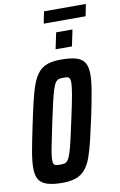

<svg xmlns="http://www.w3.org/2000/svg" viewBox="-106 -1045 693 1111"><g transform="rotate(-10 240.5 -490.0)"><path d="M168 8Q113 8 79 -3Q45 -14 30.5 -38.5Q16 -63 16 -105Q16 -145 26.5 -204Q37 -263 54 -343Q71 -425 85 -484.5Q99 -544 114.5 -585Q130 -626 151.5 -650.5Q173 -675 204.5 -685.5Q236 -696 283 -696Q340 -696 373.5 -685.5Q407 -675 421.5 -650.5Q436 -626 436 -583Q436 -544 426 -485Q416 -426 399 -345Q382 -266 368 -207Q354 -148 339 -107Q324 -66 302 -40.5Q280 -15 248 -3.5Q216 8 168 8ZM174 -98Q189 -98 199.5 -100.5Q210 -103 219 -115Q228 -127 236.5 -153Q245 -179 256 -225.5Q267 -272 282 -344Q302 -435 310.5 -484Q319 -533 319 -554Q319 -572 314.5 -579.5Q310 -587 301.5 -588.5Q293 -590 279 -590Q263 -590 252.5 -587.5Q242 -585 233 -573Q224 -561 215.5 -535Q207 -509 196 -462.5Q185 -416 170 -344Q158 -283 149 -241.5Q140 -200 136 -174Q132 -148 132 -133Q132 -116 136.5 -108.5Q141 -101 150.5 -99.5Q160 -98 174 -98ZM263 -760 283 -856H379L359 -760ZM221 -918 235 -988H481L467 -918Z"/></g></svg>

Font: Saira ExtraCondensed
Style: Bold Italic
Weight: 700
Width: 2
Italic angle: -12°
Designer: Hector Gatti with collaboration of the Omnibus-Type team
Foundry: Omnibus-Type
Version: Version 1.101